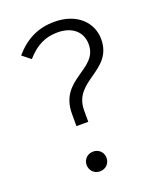

<svg xmlns="http://www.w3.org/2000/svg" viewBox="-133 -777 713 869"><g transform="rotate(-20 223.5 -342.5)"><path d="M234 -696C155 -696 95 -666 41 -604L81 -572C126 -623 171 -646 231 -646C301 -646 346 -608 346 -547C346 -425 167 -445 167 -277V-218H224V-273C224 -417 407 -397 407 -550C407 -628 345 -696 234 -696ZM198 -84C170 -84 150 -63 150 -37C150 -10 170 11 198 11C226 11 246 -10 246 -37C246 -63 226 -84 198 -84Z"/></g></svg>

Font: FiraGO Light
Style: Regular
Weight: 300
Designer: bBox Type
Foundry: bBox Type GmbH
Version: Version 1.001;PS 001.001;hotconv 1.0.88;makeotf.lib2.5.64775